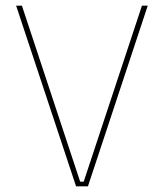

<svg xmlns="http://www.w3.org/2000/svg" viewBox="-20 -659 580 679"><path d="M249 0 37 -639H57.5L263.5 -16.5H276L482 -639H502.5L291 0Z"/></svg>

Font: Anek Gurmukhi Medium Thin
Style: Regular
Weight: 250
Version: Version 1.003